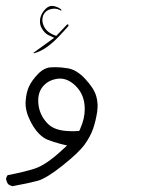

<svg xmlns="http://www.w3.org/2000/svg" viewBox="-20 -328 540 657"><path d="M125 -259.8Q125 -275.9 135.3 -286.6Q141.6 -293 150.1 -295.7Q158.7 -298.3 165.5 -298.3Q177.2 -298.3 188 -292Q189.5 -291.5 189.9 -291.5L189.5 -295.4Q180.2 -303.7 164.6 -307.1Q160.6 -307.6 158.9 -307.6Q157.2 -307.6 155.3 -307.6Q153.3 -307.6 149.9 -306.6Q142.6 -304.2 135.7 -297.4Q122.1 -283.7 117.7 -265.6Q116.7 -260.3 116.7 -254.9Q116.7 -242.7 122.1 -232.4Q132.3 -214.4 145.5 -208L165.5 -198.7L94.7 -147.5L95.2 -145.5Q116.7 -150.9 136.2 -164.1Q158.2 -179.2 177.5 -199.2Q196.8 -219.2 214.4 -239.3Q214.4 -242.2 213.9 -243.2Q213.4 -244.1 212.9 -244.6H210L172.4 -205.1Q158.7 -210.4 154.8 -212.9Q137.2 -222.7 130.4 -237.8Q125 -249 125 -259.8ZM251 120.1Q235.4 121.1 229.5 121.1Q223.6 121.1 216.3 120.6Q168.9 119.1 146 97.7Q118.7 71.8 112.3 35.2Q110.8 24.9 110.8 15.6Q110.8 -16.6 131.3 -37.1Q146.5 -52.7 170.9 -57.6Q178.2 -59.1 185.1 -59.1Q213.9 -59.1 239.7 -33.2Q270 -2.9 270 44.9Q270 78.6 254.4 112.8ZM312.5 54.7Q313.5 45.9 313.7 40.5Q314 35.2 314 30.5Q314 25.9 312.7 17.3Q311.5 8.8 309.1 0.5Q301.8 -25.4 271.5 -58.1Q242.2 -89.4 212.4 -94.2Q189.5 -98.1 169.4 -98.1Q161.1 -98.1 151.6 -97.4Q142.1 -96.7 131.8 -91.3Q120.6 -85.9 109.9 -74.7Q88.4 -52.2 79.1 -31.7Q69.8 -11.2 67.9 17.6Q67.4 21 67.4 24.4Q67.4 49.3 78.1 73.7Q92.8 108.9 114.3 130.4Q128.4 144.5 143.6 150.4Q164.1 158.2 186 164.1L209.5 169.9L191.4 186.5Q137.7 236.3 98.6 249Q63.5 260.3 5.9 271.5Q2 277.3 0.5 284.2Q2.4 294.4 7.8 302.2Q14.2 307.1 22.5 309.1Q76.7 299.3 107.7 291Q138.7 282.7 194.3 238.3Q251 192.9 270 166Q289.1 139.2 298.3 113.3Q307.6 86.4 312.5 54.7Z"/></svg>

Font: NaikaiFont
Style: ExtraLight
Weight: 200
Version: Version 1.89